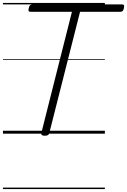

<svg xmlns="http://www.w3.org/2000/svg" viewBox="-20 -905 861 1300"><path d="M283 14Q255 14 260 -5L467 -825H188Q177 -825 174 -831Q171 -837 175 -851Q178 -865 184 -870Q190 -875 200 -875H806Q817 -875 819.5 -869.5Q822 -864 819 -850Q816 -836 810.5 -830.5Q805 -825 794 -825H522L314 -5Q312 5 305 9.5Q298 14 283 14ZM0 365H690V375H0ZM0 -20H690V0H0ZM0 -505H690V-500H0ZM0 -885H690V-875H0Z"/></svg>

Font: Playwrite IS Guides
Style: Regular
Weight: 400
Designer: Veronika Burian, José Scaglione
Foundry: TypeTogether
Version: Version 1.003